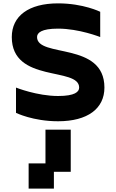

<svg xmlns="http://www.w3.org/2000/svg" viewBox="-20 -720 690 1140"><path d="M325 0C500 0 600 -75 600 -200C600 -475 200 -375 200 -500C200 -525 225 -550 325 -550C450 -550 575 -500 575 -500V-650C575 -650 475 -700 325 -700C150 -700 50 -625 50 -500C50 -225 450 -325 450 -200C450 -175 425 -150 325 -150C200 -150 75 -200 75 -200V-50C75 -50 175 0 325 0ZM150 400H300V300H400V50H250V250H150Z"/></svg>

Font: LS-VG5000 Bold
Style: Regular
Weight: 400
Designer: Justin Bihan, 2021
Foundry: Justin Bihan, 2021
Version: Version 1.000;Glyphs 3.1.2 (3151)